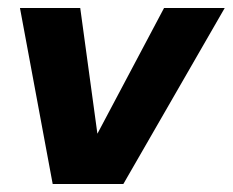

<svg xmlns="http://www.w3.org/2000/svg" viewBox="-20 -461 583 481"><path d="M30 -441H181L224 -126L391 -441H543L289 0H112Z"/></svg>

Font: Teachers
Style: Bold Italic
Weight: 700
Designer: Alfredo Marco Pradil & Chank Diesel
Version: Version 0.009